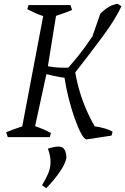

<svg xmlns="http://www.w3.org/2000/svg" viewBox="-20 -727 664 1018"><path d="M440 12Q427 12 410.5 -18.5Q394 -49 376.5 -98Q359 -147 344.5 -204Q330 -261 322 -315Q316 -315 298.5 -318Q281 -321 261 -325.5Q241 -330 226 -334L166 -58Q209 -44 250 -22L244 0H21L13 -26Q33 -34 54.5 -42Q76 -50 98 -57L209 -642Q188 -648 166.5 -658Q145 -668 125 -678L131 -700H354L362 -674Q342 -666 321 -658Q300 -650 277 -643L234 -376Q272 -368 319 -368Q325 -368 331 -368Q337 -368 343 -369Q372 -402 390.5 -425Q409 -448 427 -472.5Q445 -497 470 -534L512 -655Q548 -689 572 -698Q596 -707 603 -707L624 -694Q593 -627 528 -538.5Q463 -450 379 -343Q390 -280 408 -224.5Q426 -169 446.5 -126Q467 -83 482 -57Q505 -55 535.5 -46Q566 -37 577 -28L571 -8ZM225 271 203 255Q223 222 235.5 193Q248 164 248 130Q248 100 234 61Q243 58 260 54Q277 50 290 50Q313 50 322.5 67Q332 84 332 111Q326 139 306 170.5Q286 202 263 229Q240 256 225 271Z"/></svg>

Font: Mate
Style: Italic
Weight: 400
Italic angle: -10.8°
Designer: Eduardo Rodriguez Tunni
Foundry: Eduardo Rodriguez Tunni
Version: Version 1.003; ttfautohint (v1.8.4.7-5d5b);gftools[0.9.24]